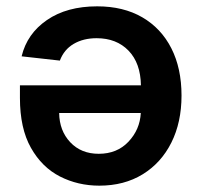

<svg xmlns="http://www.w3.org/2000/svg" viewBox="-20 -576 633 603"><path d="M291.9 7.1Q224.8 7.1 168.1 -21.8Q111.5 -50.8 77.1 -111.9Q42.6 -172.9 42.6 -268.5V-307.9H422.6Q421.5 -377.8 383.7 -416.9Q345.9 -456 283.4 -456Q241.8 -456 211.5 -438.2Q181.1 -420.5 168 -385.7L47.9 -399.1Q65 -470.2 127.5 -513.1Q190 -556.1 285.2 -556.1Q367.5 -556.1 426.8 -521.7Q486.2 -487.2 518.1 -424.4Q550.1 -361.5 550.1 -275.9Q550.1 -191.8 518.1 -128Q486.2 -64.3 428.1 -28.6Q370 7.1 291.9 7.1ZM290.1 -93Q347.7 -93 383.5 -131Q419.4 -169 422.2 -221.2H165.8Q166.5 -165.5 200.6 -129.3Q234.7 -93 290.1 -93Z"/></svg>

Font: Linik Sans SemiBold
Style: Regular
Weight: 600
Designer: Rasmus Andersson (font), Cristiano Sobral (main changes)
Foundry: rsms
Version: Version 3.018;June 1, 2022;FontCreator 14.0.0.2814 64-bit; t